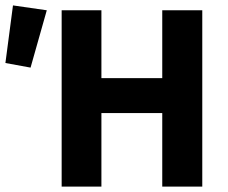

<svg xmlns="http://www.w3.org/2000/svg" viewBox="-32 -690 844 710"><path d="M196 0V-652H343V-401H568V-652H716V0H568V-272H343V0ZM-12 -457 16 -670 141 -652 81 -440Z"/></svg>

Font: TT Toshiba Sans
Style: Bold
Weight: 700
Designer: Paul D. Hunt
Foundry: Toshiba Corporation
Version: Version 2.020;PS 2.000;hotconv 1.0.86;makeotf.lib2.5.63406